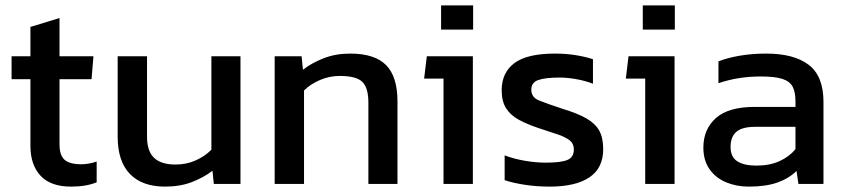

<svg xmlns="http://www.w3.org/2000/svg" viewBox="-20 -683 3136 713"><path d="M244 10Q168 10 130.5 -30.5Q93 -71 93 -141V-389H23V-474H93V-583L201 -616V-474H327L320 -389H201V-147Q201 -106 220 -89.5Q239 -73 282 -73Q309 -73 339 -83V-6Q300 10 244 10Z M593 10Q508 10 462.5 -37Q417 -84 417 -175V-474H526V-175Q526 -122 552 -97Q578 -72 632 -72Q672 -72 706 -87Q740 -102 765 -127V-474H873V0H774L769 -49Q737 -24 693 -7Q649 10 593 10Z M1000 0V-474H1100L1105 -424Q1137 -449 1181.5 -466.5Q1226 -484 1280 -484Q1372 -484 1414 -441Q1456 -398 1456 -307V0H1348V-302Q1348 -357 1325.5 -379Q1303 -401 1241 -401Q1204 -401 1168.5 -386Q1133 -371 1109 -347V0Z M1618 -573V-663H1737V-573ZM1627 0V-391H1555L1565 -474H1736V0Z M2021 10Q1972 10 1927.5 3Q1883 -4 1854 -14V-106Q1888 -93 1929 -86Q1970 -79 2007 -79Q2063 -79 2087 -89Q2111 -99 2111 -128Q2111 -149 2096.5 -161Q2082 -173 2053.5 -183Q2025 -193 1981 -207Q1939 -221 1908 -237.5Q1877 -254 1860 -280Q1843 -306 1843 -348Q1843 -413 1890 -448.5Q1937 -484 2041 -484Q2082 -484 2119 -478Q2156 -472 2182 -463V-372Q2154 -383 2120.5 -389Q2087 -395 2058 -395Q2006 -395 1979.5 -386Q1953 -377 1953 -350Q1953 -322 1980.5 -310.5Q2008 -299 2069 -279Q2125 -262 2158 -243Q2191 -224 2205.5 -197.5Q2220 -171 2220 -129Q2220 -59 2169 -24.5Q2118 10 2021 10Z M2367 -573V-663H2486V-573ZM2376 0V-391H2304L2314 -474H2485V0Z M2760 10Q2715 10 2676.5 -6Q2638 -22 2615 -54.5Q2592 -87 2592 -135Q2592 -203 2638.5 -244.5Q2685 -286 2782 -286H2934V-307Q2934 -341 2923.5 -361Q2913 -381 2885.5 -390Q2858 -399 2805 -399Q2721 -399 2648 -374V-455Q2680 -468 2726 -476Q2772 -484 2825 -484Q2929 -484 2983.5 -442Q3038 -400 3038 -305V0H2945L2938 -48Q2909 -20 2866.5 -5Q2824 10 2760 10ZM2789 -68Q2838 -68 2874.5 -84.5Q2911 -101 2934 -129V-212H2784Q2736 -212 2714.5 -193.5Q2693 -175 2693 -137Q2693 -100 2718 -84Q2743 -68 2789 -68Z"/></svg>

Font: Kanit
Style: Regular
Weight: 400
Designer: Katatrad Team
Foundry: CadsonDemak
Version: Version 2.000; ttfautohint (v1.8.3)